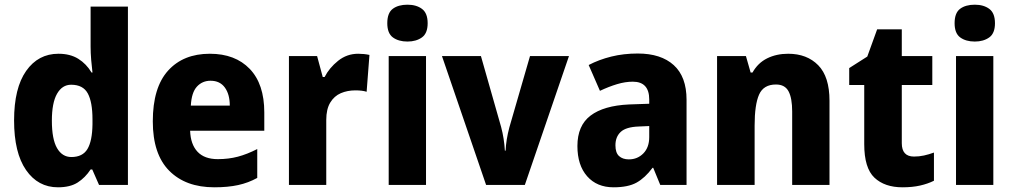

<svg xmlns="http://www.w3.org/2000/svg" viewBox="-20 -788 4319 818"><path d="M227 10Q142 10 91 -63.5Q40 -137 40 -275Q40 -413 91.5 -486Q143 -559 229 -559Q279 -559 313.5 -537.5Q348 -516 370 -479H374Q371 -503 368.5 -532.5Q366 -562 366 -590V-760H525V0H402L373 -66H366Q343 -31 311 -10.5Q279 10 227 10ZM284 -119Q332 -119 352.5 -153Q373 -187 374 -258V-280Q374 -353 354 -390Q334 -427 283 -427Q245 -427 223 -388.5Q201 -350 201 -274Q201 -195 223 -157Q245 -119 284 -119Z M874 -559Q982 -559 1044 -494.5Q1106 -430 1106 -309V-231H790Q792 -173 821.5 -141.5Q851 -110 908 -110Q954 -110 993.5 -120.5Q1033 -131 1076 -153V-30Q1038 -9 994.5 0.5Q951 10 893 10Q771 10 701 -60.5Q631 -131 631 -271Q631 -415 696 -487Q761 -559 874 -559ZM877 -444Q842 -444 819 -419Q796 -394 793 -338H959Q959 -386 938 -415Q917 -444 877 -444Z M1506 -559Q1531 -559 1554 -554L1542 -397Q1524 -403 1494 -403Q1460 -403 1432 -391Q1404 -379 1387 -351Q1370 -323 1370 -277V0H1211V-549H1331L1355 -460H1363Q1383 -499 1420.5 -529Q1458 -559 1506 -559Z M1716 -768Q1754 -768 1778 -750Q1802 -732 1802 -689Q1802 -646 1777.5 -628.5Q1753 -611 1716 -611Q1678 -611 1654 -628.5Q1630 -646 1630 -689Q1630 -733 1653.5 -750.5Q1677 -768 1716 -768ZM1795 -549V0H1636V-549Z M2051 0 1863 -549H2029L2115 -247Q2128 -198 2131 -146H2134Q2136 -192 2150 -245L2238 -549H2404L2216 0Z M2697 -560Q2796 -560 2850.5 -510.5Q2905 -461 2905 -363V0H2793L2763 -73H2760Q2728 -30 2692 -10Q2656 10 2594 10Q2523 10 2481.5 -37Q2440 -84 2440 -166Q2440 -253 2496 -295.5Q2552 -338 2660 -343L2746 -346V-364Q2746 -440 2676 -440Q2644 -440 2609 -429.5Q2574 -419 2536 -401L2488 -511Q2532 -534 2584.5 -547Q2637 -560 2697 -560ZM2701 -249Q2647 -247 2624.5 -226Q2602 -205 2602 -169Q2602 -137 2617.5 -123Q2633 -109 2659 -109Q2696 -109 2721 -134.5Q2746 -160 2746 -204V-251Z M3338 -559Q3418 -559 3466 -510Q3514 -461 3514 -359V0H3355V-313Q3355 -370 3339.5 -399Q3324 -428 3286 -428Q3233 -428 3214 -385Q3195 -342 3195 -253V0H3035V-549H3158L3178 -479H3186Q3209 -520 3248.5 -539.5Q3288 -559 3338 -559Z M3874 -121Q3896 -121 3916.5 -125.5Q3937 -130 3959 -138V-18Q3933 -5 3900 2.5Q3867 10 3825 10Q3749 10 3705.5 -31Q3662 -72 3662 -174V-426H3598V-498L3675 -547L3717 -663H3822V-549H3952V-426H3822V-178Q3822 -121 3874 -121Z M4133 -768Q4171 -768 4195 -750Q4219 -732 4219 -689Q4219 -646 4194.5 -628.5Q4170 -611 4133 -611Q4095 -611 4071 -628.5Q4047 -646 4047 -689Q4047 -733 4070.5 -750.5Q4094 -768 4133 -768ZM4212 -549V0H4053V-549Z"/></svg>

Font: Noto Sans Malayalam SemiCondensed ExtraBold
Style: Regular
Weight: 800
Width: 4
Designer: Jelle Bosma - Monotype Design Team
Foundry: Monotype Imaging Inc.
Version: Version 2.104; ttfautohint (v1.8.4.7-5d5b)